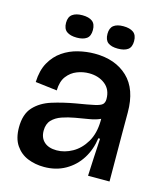

<svg xmlns="http://www.w3.org/2000/svg" viewBox="-106 -763 726 855"><g transform="rotate(15 257.0 -335.5)"><path d="M177 13Q136 13 101.5 -1Q67 -15 45.5 -46.5Q24 -78 24 -129Q24 -190 54.5 -223Q85 -256 134.5 -271.5Q184 -287 241 -297Q296 -306 323.5 -312Q351 -318 359.5 -326.5Q368 -335 368 -351Q368 -395 338 -418.5Q308 -442 264 -442Q236 -442 209 -431.5Q182 -421 163.5 -397Q145 -373 144 -331L44 -343Q46 -397 66.5 -433.5Q87 -470 119 -492Q151 -514 189.5 -523.5Q228 -533 266 -533Q361 -533 418 -479Q475 -425 475 -318V-221Q475 -166 475.5 -110.5Q476 -55 476 0H377Q379 -43 381 -84.5Q383 -126 386 -173H378Q371 -120 344.5 -78Q318 -36 275 -11.5Q232 13 177 13ZM212 -73Q249 -73 284.5 -93Q320 -113 343.5 -152.5Q367 -192 368 -250V-260Q347 -250 316.5 -245Q286 -240 254.5 -234.5Q223 -229 195.5 -219.5Q168 -210 151 -192Q134 -174 134 -143Q134 -110 154.5 -91.5Q175 -73 212 -73ZM358 -581Q328 -581 312.5 -593Q297 -605 297 -633Q297 -660 312.5 -672Q328 -684 357 -684Q387 -684 403.5 -672Q420 -660 420 -632Q420 -604 404 -592.5Q388 -581 358 -581ZM169 -581Q139 -581 122.5 -593Q106 -605 106 -633Q106 -660 122.5 -672Q139 -684 168 -684Q198 -684 214 -672Q230 -660 230 -632Q230 -604 214 -592.5Q198 -581 169 -581Z"/></g></svg>

Font: Bricolage Grotesque 48pt Medium
Style: Regular
Weight: 500
Designer: Mathieu Triay
Foundry: Atelier Triay
Version: Version 1.000; ttfautohint (v1.8.4.7-5d5b);gftools[0.9.32]